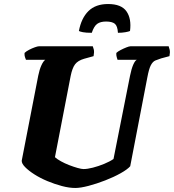

<svg xmlns="http://www.w3.org/2000/svg" viewBox="-20 -934 864 954"><path d="M354 0Q324 0 288 -9.5Q252 -19 216 -34Q180 -49 151 -67.5Q122 -86 104.5 -104Q87 -122 88 -136L170 -558Q176 -588 185.5 -609Q195 -630 205 -637H109Q107 -642 104 -650.5Q101 -659 102 -671Q110 -679 124.5 -686.5Q139 -694 153 -699Q167 -704 173 -704H441Q443 -700 446 -688Q449 -676 445 -655L398 -642Q367 -633 353 -614.5Q339 -596 331 -556L253 -153Q264 -143 283 -132.5Q302 -122 324 -113.5Q346 -105 365.5 -99.5Q385 -94 395 -94Q414 -94 441.5 -101Q469 -108 497 -119.5Q525 -131 544 -144L626 -557Q633 -592 642 -612.5Q651 -633 660 -637H564Q563 -640 560 -650Q557 -660 558 -671Q565 -678 579.5 -685.5Q594 -693 608 -698.5Q622 -704 628 -704H818Q820 -699 823 -687Q826 -675 822 -655L781 -644Q765 -639 752 -633.5Q739 -628 729.5 -610Q720 -592 712 -549L627 -108Q613 -92 579 -73Q545 -54 502.5 -37.5Q460 -21 420 -10.5Q380 0 354 0ZM436 -771Q407 -771 392 -774Q377 -777 372 -780Q384 -844 419.5 -879Q455 -914 517 -914Q583 -914 608.5 -877.5Q634 -841 626 -780Q620 -777 603 -774Q586 -771 566 -771Q564 -805 550.5 -816Q537 -827 507 -827Q479 -827 463 -815.5Q447 -804 436 -771Z"/></svg>

Font: Texturina 12pt Black
Style: Italic
Weight: 900
Italic angle: -11°
Designer: Guillermo Torres Carreño
Foundry: Omnibus-Type
Version: Version 1.002